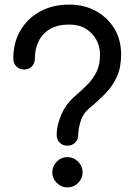

<svg xmlns="http://www.w3.org/2000/svg" viewBox="-20 -817 587 837"><path d="M274 -182Q253 -182 240 -195.5Q227 -209 227 -230Q227 -269 246.5 -315.5Q266 -362 306 -397Q335 -422 360 -447Q385 -472 400.5 -503Q416 -534 416 -580Q416 -615 399.5 -644.5Q383 -674 353.5 -692Q324 -710 282 -710Q232 -710 199 -691Q166 -672 149 -638.5Q132 -605 132 -561Q132 -541 119 -527.5Q106 -514 85 -514Q65 -514 51.5 -527.5Q38 -541 38 -561Q38 -631 68.5 -683.5Q99 -736 154 -766.5Q209 -797 282 -797Q347 -797 398 -769Q449 -741 478.5 -692.5Q508 -644 508 -579Q508 -523 489.5 -482.5Q471 -442 439.5 -409.5Q408 -377 368 -344Q341 -321 331 -287Q321 -253 321 -230Q321 -209 308 -195.5Q295 -182 274 -182ZM274 0Q247 0 227.5 -19.5Q208 -39 208 -65Q208 -93 227.5 -112.5Q247 -132 274 -132Q301 -132 320.5 -112.5Q340 -93 340 -65Q340 -39 320.5 -19.5Q301 0 274 0Z"/></svg>

Font: Comfortaa SemiBold
Style: Regular
Weight: 600
Designer: Johan Aakerlund
Foundry: Johan Aakerlund
Version: Version 3.104; ttfautohint (v1.8.1.43-b0c9)